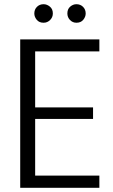

<svg xmlns="http://www.w3.org/2000/svg" viewBox="-20 -892 538 912"><path d="M76 0ZM76 0ZM452 0H76V-705H452V-648H147V-382H422V-327H147V-58H452ZM187 -784Q166 -784 154.5 -798Q143 -812 143 -828Q143 -847 155.5 -859.5Q168 -872 187 -872Q203 -872 217 -860.5Q231 -849 231 -828Q231 -810 218 -797Q205 -784 187 -784ZM343 -784Q325 -784 312.5 -797Q300 -810 300 -828Q300 -849 313.5 -860.5Q327 -872 343 -872Q362 -872 374.5 -859.5Q387 -847 387 -828Q387 -812 375.5 -798Q364 -784 343 -784Z"/></svg>

Font: Ulagadi Sans Light
Style: Regular
Weight: 300
Designer: Ninad Kale (Devanagari), Jonny Pinhorn (Latin)
Foundry: Indian Type Foundry
Version: Version 3.01;March 29, 2020;FontCreator 12.0.0.2522 64-bit; 